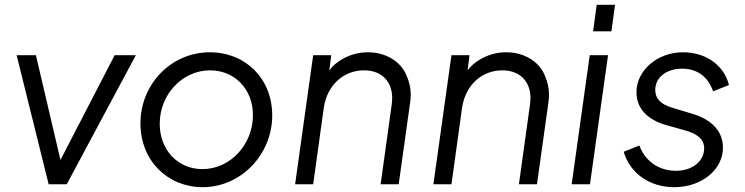

<svg xmlns="http://www.w3.org/2000/svg" viewBox="-20 -765 3094 797"><path d="M257 0 544 -536H456L231 -101L129 -536H49L182 0Z M821 12C980 12 1110 -123 1110 -286C1110 -440 998 -548 851 -548C690 -548 563 -415 563 -253C563 -97 677 12 821 12ZM820 -63C718 -63 643 -143 643 -251C643 -372 736 -473 852 -473C954 -473 1030 -395 1030 -287C1030 -167 938 -63 820 -63Z M1280 0 1324 -317C1338 -413 1407 -473 1491 -473C1571 -473 1608 -420 1608 -358C1608 -350 1607 -341 1606 -331L1560 0H1635L1682 -336C1684 -349 1685 -361 1685 -373C1685 -399 1679 -426 1667 -453C1644 -508 1584 -548 1507 -548C1468 -548 1433 -538 1400 -519C1379 -507 1361 -492 1347 -473L1355 -536H1280L1205 0Z M1854 0 1898 -317C1912 -413 1981 -473 2065 -473C2145 -473 2182 -420 2182 -358C2182 -350 2181 -341 2180 -331L2134 0H2209L2256 -336C2258 -349 2259 -361 2259 -373C2259 -399 2253 -426 2241 -453C2218 -508 2158 -548 2081 -548C2042 -548 2007 -538 1974 -519C1953 -507 1935 -492 1921 -473L1929 -536H1854L1779 0Z M2518 -635 2533 -745H2457L2442 -635ZM2429 0 2504 -536H2428L2353 0Z M2779 12C2893 12 2981 -61 2981 -152C2981 -219 2936 -268 2856 -292L2770 -318C2721 -333 2700 -356 2700 -392C2700 -443 2746 -480 2811 -480C2874 -480 2919 -447 2940 -386L3006 -412C2985 -495 2910 -548 2815 -548C2709 -548 2622 -473 2622 -382C2622 -317 2665 -268 2748 -245L2823 -224C2878 -209 2903 -185 2903 -149C2903 -96 2854 -56 2786 -56C2715 -56 2658 -96 2634 -161L2569 -135C2595 -46 2676 12 2779 12Z"/></svg>

Font: Plus Jakarta Sans
Style: Italic
Weight: 400
Italic angle: -8°
Designer: Gumpita Rahayu
Foundry: Tokotype
Version: Version 2.071;gftools[0.9.30]